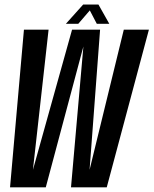

<svg xmlns="http://www.w3.org/2000/svg" viewBox="-20 -802 658 822"><path d="M23 0 82.5 -675H188L121 -75L288.5 -675H408.5L363.5 -75L510 -675H617.5L437 0H284L337 -603L176 0ZM262 -700 336 -782.5H401.5L448 -700H394.5L364.5 -757.5L315 -700Z"/></svg>

Font: Anybody Condensed Medium
Style: Italic
Weight: 500
Width: 3
Italic angle: -10°
Designer: Tyler Finck
Foundry: Etcetera Type Company
Version: Version 1.010; ttfautohint (v1.8.3) -l 8 -r 50 -G 200 -x 14 